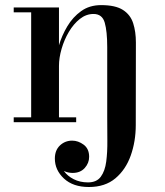

<svg xmlns="http://www.w3.org/2000/svg" viewBox="-20 -490 660 770"><path d="M35 -19.5H105V-440.5H35V-460H216.5V-308.5Q228 -347.5 250 -384.5Q272 -421.5 305.5 -445.5Q339 -469.5 385.5 -469.5Q443 -469.5 473 -450.2Q503 -431 514 -397Q525 -363 525 -319.5L524.5 11.5Q524.5 76.5 504.5 133.2Q484.5 190 443 225Q401.5 260 336.5 260Q273 260 236.5 226Q200 192 200 146Q200 112.5 220.5 93.2Q241 74 269.5 74Q293.5 74 315.5 90.2Q337.5 106.5 337.5 139Q337.5 164 319.8 183.8Q302 203.5 271.5 203.5Q252.5 203.5 236 195.5Q250.5 216 275.8 228.8Q301 241.5 333 241.5Q367.5 241.5 384.2 218.8Q401 196 406 158.2Q411 120.5 410.5 74Q410 27.5 410 -20V-301Q410 -364.5 400 -399.2Q390 -434 355 -434Q325.5 -434 300.2 -414Q275 -394 256.2 -362.2Q237.5 -330.5 227 -294.2Q216.5 -258 216.5 -225.5V-19.5H285.5V0H35Z"/></svg>

Font: Bodoni* 11pt Medium
Style: Regular
Weight: 500
Version: Version 2.3